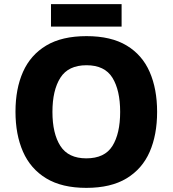

<svg xmlns="http://www.w3.org/2000/svg" viewBox="-20 -900 836 930"><path d="M741 -358Q741 -247 705 -164.5Q669 -82 593 -36Q517 10 398 10Q280 10 204 -36Q128 -82 91.5 -165Q55 -248 55 -359Q55 -470 91.5 -552Q128 -634 204 -679.5Q280 -725 399 -725Q518 -725 593.5 -679.5Q669 -634 705 -551.5Q741 -469 741 -358ZM234 -358Q234 -253 272.5 -193Q311 -133 398 -133Q487 -133 524.5 -193Q562 -253 562 -358Q562 -463 524.5 -523.5Q487 -584 399 -584Q311 -584 272.5 -523.5Q234 -463 234 -358ZM569 -880V-771H227V-880Z"/></svg>

Font: Noto Sans ExtraBold
Style: Regular
Weight: 800
Designer: Monotype Design Team
Foundry: Monotype Imaging Inc.
Version: Version 2.007